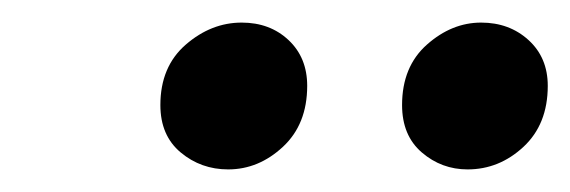

<svg xmlns="http://www.w3.org/2000/svg" viewBox="-20 -754 505 170"><path d="M182 -604Q158 -604 140 -619Q122 -634 122 -661Q122 -695 144.5 -714.5Q167 -734 194 -734Q219 -734 235.5 -718.5Q252 -703 252 -678Q252 -644 230.5 -624Q209 -604 182 -604ZM394 -604Q371 -604 353.5 -619Q336 -634 336 -661Q336 -695 358 -714.5Q380 -734 406 -734Q431 -734 448 -718.5Q465 -703 465 -678Q465 -644 443.5 -624Q422 -604 394 -604Z"/></svg>

Font: DeepMind Serif Text
Style: Italic
Weight: 400
Italic angle: -12°
Designer: Frank Grießhammer / Modifications: Colophon Foundry
Foundry: Colophon Foundry
Version: Version 5.003; ttfautohint (v1.8.2)